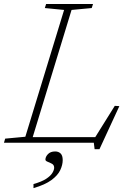

<svg xmlns="http://www.w3.org/2000/svg" viewBox="-47 -718 664 966"><path d="M313 -668 109 0H-27L-21 -20.5L80.5 -30L275.5 -668L178.5 -677.5L185 -698H421L414.5 -677.5ZM426 -18 530.5 -185.5 553.5 -184 453.5 32.5H429L425 0H77.5L86.5 -28H461.5ZM181.5 85Q181.5 71 194.2 57.5Q207 44 230.5 44Q247.5 44 258 54.2Q268.5 64.5 268.5 87.5Q268.5 111.5 256.2 137.8Q244 164 212 187.8Q180 211.5 121.5 228.5V208Q162.5 196.5 185 181.8Q207.5 167 216.5 152Q225.5 137 225.5 126Q225.5 112 214.5 106Q203.5 100 192.5 95.8Q181.5 91.5 181.5 85Z"/></svg>

Font: Newsreader 9pt ExtraLight
Style: Italic
Weight: 250
Italic angle: -17°
Designer: Hugues Gentile
Foundry: Production Type
Version: Version 1.003